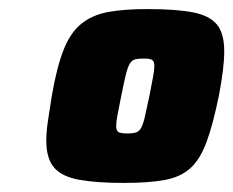

<svg xmlns="http://www.w3.org/2000/svg" viewBox="-20 -716 514 423"><path d="M253 -313Q192 -313 154 -320Q116 -327 99 -347Q82 -367 82 -406Q82 -425 85.5 -449Q89 -473 94 -504Q105 -568 120 -606Q135 -644 159 -663.5Q183 -683 218 -689.5Q253 -696 304 -696Q367 -696 404 -689Q441 -682 457.5 -662.5Q474 -643 474 -603Q474 -584 471 -559.5Q468 -535 462 -504Q449 -441 435 -403Q421 -365 399.5 -345.5Q378 -326 343 -319.5Q308 -313 253 -313ZM261 -422Q272 -422 279 -424Q286 -426 290.5 -433.5Q295 -441 299 -458Q303 -475 309 -504Q314 -530 317 -545.5Q320 -561 320 -570Q320 -578 317.5 -581.5Q315 -585 310 -586Q305 -587 296 -587Q284 -587 277 -585Q270 -583 265.5 -575Q261 -567 257 -550.5Q253 -534 247 -504Q242 -479 239 -463.5Q236 -448 236 -439Q236 -427 242 -424.5Q248 -422 261 -422Z"/></svg>

Font: Saira Thin Black
Style: Italic
Weight: 900
Italic angle: -12°
Version: Version 1.101